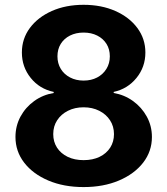

<svg xmlns="http://www.w3.org/2000/svg" viewBox="-20 -757 686 787"><path d="M322.7 9.8Q241.3 9.8 178.2 -17Q115.1 -43.8 79.2 -90.2Q43.4 -136.7 43.4 -195.5Q43.4 -240.8 64 -279.1Q84.7 -317.3 120.2 -342.9Q155.7 -368.5 200 -375.8V-380.3Q142 -392.6 105.9 -437.6Q69.7 -482.6 69.7 -541.8Q69.7 -598.3 102.5 -642.4Q135.3 -686.5 192.4 -711.9Q249.6 -737.3 322.7 -737.3Q395.6 -737.3 452.9 -711.9Q510.2 -686.5 543 -642.3Q575.9 -598 575.9 -541.8Q575.9 -482.4 539.4 -437.5Q502.9 -392.6 446.1 -380.3V-375.8Q489.6 -368.5 525.2 -342.9Q560.7 -317.3 581.7 -279.1Q602.7 -240.8 602.7 -195.5Q602.7 -136.7 566.7 -90.2Q530.6 -43.8 467.3 -17Q404.1 9.8 322.7 9.8ZM322.7 -100.6Q360.2 -100.6 388.1 -114.1Q416 -127.6 431.6 -151.7Q447.2 -175.8 447.2 -207.2Q447.2 -239.3 431 -264Q414.9 -288.7 386.8 -302.9Q358.6 -317.2 322.7 -317.2Q286.8 -317.2 258.7 -303Q230.5 -288.9 214.4 -264.2Q198.2 -239.6 198.2 -207.2Q198.2 -175.8 213.7 -151.8Q229.2 -127.9 257.3 -114.2Q285.4 -100.6 322.7 -100.6ZM322.7 -426.7Q353.9 -426.7 378 -439.3Q402.1 -451.9 416.1 -474.5Q430.2 -497.1 430.2 -526Q430.2 -555.3 416.5 -577.1Q402.8 -599 378.5 -611.2Q354.3 -623.5 322.7 -623.5Q291.1 -623.5 266.8 -611.2Q242.6 -599 229 -577.1Q215.5 -555.3 215.5 -526Q215.5 -497.1 229.2 -474.6Q242.8 -452.2 267.2 -439.5Q291.5 -426.7 322.7 -426.7Z"/></svg>

Font: Inter Variable LoSnoCo
Style: Regular
Weight: 400
Designer: Rasmus Andersson
Foundry: rsms
Version: Version 4.000;git-a52131595; featfreeze: case,dlig,ss01,ss02